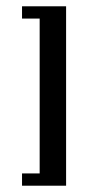

<svg xmlns="http://www.w3.org/2000/svg" viewBox="-20 -561 279 610"><path d="M50 29V-10H106V-502H50V-541H190V29Z"/></svg>

Font: Frankia
Style: Regular
Weight: 400
Version: Version 001.000